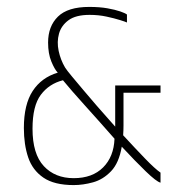

<svg xmlns="http://www.w3.org/2000/svg" viewBox="-20 -526 533 555"><path d="M193 9Q137 9 105.5 -12.5Q74 -34 61.5 -71Q49 -108 49 -156Q49 -224 74.5 -263Q100 -302 147 -316Q138 -325 128.5 -348Q119 -371 119 -403Q119 -450 147.5 -478Q176 -506 238 -506Q268 -506 290.5 -502Q313 -498 327.5 -493Q342 -488 347 -484V-461Q343 -463 327 -468Q311 -473 288 -478Q265 -483 239 -483Q199 -483 178 -467.5Q157 -452 150.5 -428.5Q144 -405 149.5 -379Q155 -353 168 -331Q173 -323 188 -305Q203 -287 222 -264.5Q241 -242 260 -220Q279 -198 293.5 -182Q308 -166 313 -160V-279H444V-258H337Q337 -221 337 -199Q337 -177 337 -163.5Q337 -150 336 -135Q371 -97 399.5 -67.5Q428 -38 444 -27V2Q432 -1 401 -31Q370 -61 332 -102Q324 -55 301 -31Q278 -7 249 1Q220 9 193 9ZM193 -11Q247 -11 278 -42Q309 -73 311 -125Q268 -174 226 -220.5Q184 -267 162 -294Q122 -284 98 -252Q74 -220 74 -154Q74 -81 106.5 -46Q139 -11 193 -11Z"/></svg>

Font: Alumni Sans Thin
Style: Regular
Weight: 100
Designer: Robert E. Leuschke
Foundry: Robert E. Leuschke
Version: Version 1.018